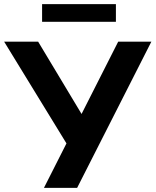

<svg xmlns="http://www.w3.org/2000/svg" viewBox="-41 -906 750 926"><path d="M171 0 292 -239V-194L-21 -705H143L367 -332H340L529 -705H689L331 0ZM162 -801V-886H518V-801Z"/></svg>

Font: Nunito Sans 12pt ExtraBold
Style: Regular
Weight: 800
Designer: Vernon Adams
Foundry: Vernon Adams
Version: Version 3.101;gftools[0.9.27]